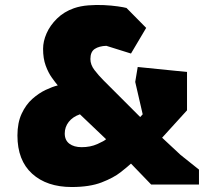

<svg xmlns="http://www.w3.org/2000/svg" viewBox="-20 -741 849 771"><path d="M268 10Q168 10 109 -43.5Q50 -97 50 -197Q50 -248 67 -284.5Q84 -321 110 -344Q136 -367 163.5 -380Q191 -393 212 -398Q202 -410 188 -429.5Q174 -449 163.5 -477.5Q153 -506 153 -545Q153 -575 167 -607Q181 -639 209 -666.5Q237 -694 277 -708Q303 -717 335 -719.5Q367 -722 397.5 -720.5Q428 -719 452.5 -715.5Q477 -712 488 -709L567 -629L506 -526L407 -557Q378 -556 360.5 -544.5Q343 -533 343 -504Q343 -481 359.5 -459.5Q376 -438 396 -418L543 -271L553 -282L523 -412L533 -472L731 -452V-298L631 -188L705 -119L779 -60V0H587L506 -84Q493 -72 464.5 -49.5Q436 -27 388 -8.5Q340 10 268 10ZM308 -150Q343 -150 371 -162.5Q399 -175 406 -182L301 -282Q272 -272 256 -251.5Q240 -231 240 -205Q240 -178 258.5 -164Q277 -150 308 -150Z"/></svg>

Font: Rowdies
Style: Regular
Weight: 400
Designer: Jaikishan Patel
Version: Version 1.000; ttfautohint (v1.8.3)